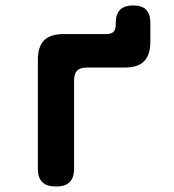

<svg xmlns="http://www.w3.org/2000/svg" viewBox="-20 -675 640 705"><path d="M186 10Q152 10 135.5 -6Q119 -22 119 -56V-456Q119 -504 142 -527Q165 -550 214 -550H372Q388 -550 396.5 -558Q405 -566 405 -583V-591Q405 -623 421 -639Q437 -655 469 -655Q501 -655 516.5 -639.5Q532 -624 532 -592V-521Q532 -473 509 -450Q486 -427 438 -427H299Q275 -427 263.5 -416Q252 -405 252 -380V-56Q252 -22 235.5 -6Q219 10 186 10Z"/></svg>

Font: Maple Mono
Style: Bold
Weight: 700
Monospace: yes
Designer: subframe7536
Version: Version 7.200